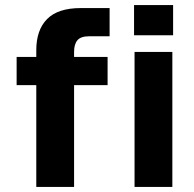

<svg xmlns="http://www.w3.org/2000/svg" viewBox="-20 -742 770 762"><path d="M124 0V-404H46V-516H124V-543Q124 -623 167 -666.5Q210 -710 301 -710H415V-598H333Q301 -598 287.5 -582.5Q274 -567 274 -536V-516H407V-404H274V0ZM514 0V-536H664V0ZM512 -602V-722H667V-602Z"/></svg>

Font: Geist
Style: Bold
Weight: 400
Designer: Basement.studio, Andrés Briganti, Mateo Zaragoza
Foundry: Basement.studio, Vercel, Andrés Briganti, Guido Ferreyra, Mateo Zaragoza
Version: Version 1.401